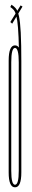

<svg xmlns="http://www.w3.org/2000/svg" viewBox="-20 -796 136 819"><path d="M44 3Q17 3 17 -60.5Q17 -124 17 -298Q17 -472 17 -537.2Q17 -602.5 44 -602.5Q71 -602.5 71 -537.2Q71 -472 71 -298Q71 -124 71 -60.5Q71 3 44 3ZM44 -8Q60 -8 60 -67.5Q60 -127 60 -298Q60 -469 60 -530.2Q60 -591.5 44 -591.5Q28 -591.5 28 -530.2Q28 -469 28 -298Q28 -127 28 -67.5Q28 -8 44 -8ZM71 -434H62Q62 -525.5 60.8 -584.5Q59.5 -643.5 56.8 -677.5Q54 -711.5 49.5 -728.8Q45 -746 38.8 -753.2Q32.5 -760.5 24 -766L29 -776Q39.5 -769.5 47.5 -760.2Q55.5 -751 60.8 -727.5Q66 -704 68.5 -657Q71 -610 71 -528Q71 -512 71 -497.2Q71 -482.5 71 -467Q71 -451.5 71 -434ZM32 -695 24 -702 68 -773 76 -768Z"/></svg>

Font: Anybody UltraCondensed Thin
Style: Regular
Weight: 100
Width: 1
Designer: Tyler Finck
Foundry: Etcetera Type Company
Version: Version 1.110